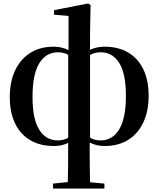

<svg xmlns="http://www.w3.org/2000/svg" viewBox="-20 -819 906 1098"><path d="M283 259V231L389 220H462L577 231V259ZM367 259Q369 190 369.5 125Q370 60 370 -17V-22V-512L372 -520V-728L289 -735V-761L484 -799L498 -790L495 -632V-519V-513V-23L493 -11Q493 40 493 76Q493 112 493.5 140.5Q494 169 494.5 196.5Q495 224 496 259ZM288 16Q210 16 153.5 -17Q97 -50 66.5 -112.5Q36 -175 36 -264Q36 -352 66.5 -416.5Q97 -481 153 -516.5Q209 -552 287 -552Q333 -552 371.5 -532.5Q410 -513 428 -489L430 -483L428 -464Q401 -485 375 -502.5Q349 -520 311 -520Q243 -520 204.5 -457Q166 -394 166 -265Q166 -138 204.5 -77Q243 -16 310 -16Q348 -16 374.5 -34Q401 -52 428 -73L432 -46H428Q410 -22 372.5 -3Q335 16 288 16ZM578 16Q532 16 493.5 -3.5Q455 -23 438 -46H434L438 -72Q465 -52 491.5 -34Q518 -16 555 -16Q623 -16 661.5 -79Q700 -142 700 -270Q700 -399 661.5 -459.5Q623 -520 556 -520Q518 -520 491.5 -502.5Q465 -485 438 -463L435 -484L438 -490Q455 -514 493 -533Q531 -552 578 -552Q656 -552 712.5 -519Q769 -486 799.5 -423Q830 -360 830 -271Q830 -184 800 -119.5Q770 -55 713.5 -19.5Q657 16 578 16Z"/></svg>

Font: Noto Serif TC
Style: Bold
Weight: 700
Designer: Ryoko NISHIZUKA 西塚涼子 (kana & ideographs); Frank Grießhammer (Latin, Greek & Cyrillic); Wenlong ZHANG 张文龙 (bopomofo); San
Foundry: Adobe
Version: Version 2.002-H1;hotconv 1.1.0;makeotfexe 2.6.0